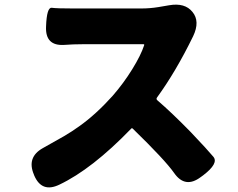

<svg xmlns="http://www.w3.org/2000/svg" viewBox="-20 -778 1040 838"><path d="M856 -5Q788 46 740 -23Q700 -80 559 -217Q555 -220 552 -216Q382 -40 239 28Q162 65 129 -13L128 -16Q96 -91 166 -131L260 -184Q294 -204 326 -227Q398 -278 471 -359Q519 -414 557 -475.5Q595 -537 609 -580Q611 -585 606 -585H341Q300 -585 260 -582Q177 -577 181 -662Q184 -747 206 -744Q228 -741 300 -741H596Q634 -741 671 -747L718 -755Q787 -767 820 -726Q854 -685 823 -620Q748 -466 665 -352Q661 -346 666 -341Q730 -286 813 -201Q888 -122 911.5 -93.5Q935 -65 867 -13Z"/></svg>

Font: Resource Han Rounded TW Heavy
Style: Regular
Weight: 900
Designer: Cyano Hao (round all glyphs); Ryoko NISHIZUKA 西塚涼子 (kana, bopomofo & ideographs); Paul D. Hunt (Latin, Greek & Cyrillic)
Foundry: Cyano Hao
Version: 0.990